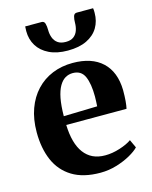

<svg xmlns="http://www.w3.org/2000/svg" viewBox="-119 -861 749 949"><g transform="rotate(-15 256.0 -386.5)"><path d="M276 11.5Q188.5 11.5 132.2 -23Q76 -57.5 49.2 -119.2Q22.5 -181 22.5 -263Q22.5 -330 41.8 -382.8Q61 -435.5 95.8 -472.5Q130.5 -509.5 178 -529Q225.5 -548.5 282 -548.5Q380 -548.5 433.5 -498.2Q487 -448 489 -354.5Q489 -322 487 -298.8Q485 -275.5 481.5 -260.5H173Q174.5 -213 184.5 -176.8Q194.5 -140.5 213 -115.8Q231.5 -91 258.2 -78.2Q285 -65.5 321 -65.5Q357.5 -65.5 396.5 -78Q435.5 -90.5 457.5 -106.5L477 -64.5Q461.5 -48 430.5 -30.5Q399.5 -13 359.2 -0.8Q319 11.5 276 11.5ZM172.5 -305.5 344.5 -310Q345.5 -322.5 345.8 -334.8Q346 -347 346.5 -359.5Q346.5 -425.5 329.8 -462.8Q313 -500 270 -500Q249 -500 231.5 -489.8Q214 -479.5 200.8 -456.8Q187.5 -434 180.2 -396.8Q173 -359.5 172.5 -305.5ZM187 -783.5Q200.5 -783.5 204.2 -769.5Q208 -755.5 208 -737.5Q208 -716 214.8 -697.8Q221.5 -679.5 236.8 -668.5Q252 -657.5 278 -657.5Q303 -657.5 317.8 -668.5Q332.5 -679.5 339 -697.8Q345.5 -716 345.5 -737.5Q345.5 -755.5 349.5 -769.5Q353.5 -783.5 367 -783.5H450.5Q451.5 -778.5 451.8 -771.8Q452 -765 452 -759.5Q452 -717.5 432.5 -684.5Q413 -651.5 374 -632.5Q335 -613.5 277 -613.5Q221 -613.5 181.8 -632.5Q142.5 -651.5 122.2 -684.5Q102 -717.5 102 -759.5Q102 -765.5 102.5 -771.5Q103 -777.5 103 -783.5Z"/></g></svg>

Font: Merriweather 72pt
Style: Bold
Weight: 700
Version: Version 2.100